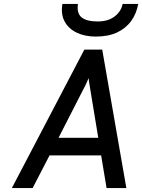

<svg xmlns="http://www.w3.org/2000/svg" viewBox="-20 -951 719 971"><path d="M40 0 406.5 -700H497L619 0H519L491.5 -165H230.5L145 0ZM276 -254H477L437 -496Q436 -503.5 434 -515.2Q432 -527 430.2 -538.5Q428.5 -550 428 -556Q425.5 -550 420.8 -539Q416 -528 410.5 -516.5Q405 -505 400.5 -497.5ZM464.5 -766Q410 -766 368.8 -785.5Q327.5 -805 307.2 -841.8Q287 -878.5 295.5 -931H374Q367.5 -882.5 393.5 -862.5Q419.5 -842.5 474 -842.5Q527 -842.5 560 -868Q593 -893.5 600 -931H679Q670.5 -883 644 -845.8Q617.5 -808.5 572.8 -787.2Q528 -766 464.5 -766Z"/></svg>

Font: Overpass Medium
Style: Italic
Weight: 500
Italic angle: -10°
Designer: Delve Withrington, Dave Bailey, Thomas Jockin
Foundry: Delve Fonts LLC
Version: Version 4.000